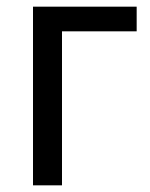

<svg xmlns="http://www.w3.org/2000/svg" viewBox="-20 -556 450 576"><path d="M390 -462H166V0H79V-536H390Z"/></svg>

Font: Noto Sans Display
Style: Regular
Weight: 400
Designer: Monotype Design team
Foundry: Monotype Imaging Inc.
Version: Version 1.000